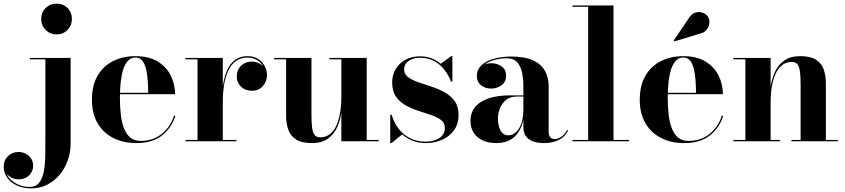

<svg xmlns="http://www.w3.org/2000/svg" viewBox="-140 -780 4666 1060"><path d="M31 260Q-13 260 -47 244Q-81 228 -100.2 201Q-119.5 174 -119.5 141Q-119.5 104.5 -95.5 81.8Q-71.5 59 -37.5 59Q-17.5 59 1 68.2Q19.5 77.5 31.2 94.5Q43 111.5 43 135.5Q43 165.5 21 187.8Q-1 210 -37.5 210Q-59.5 210 -77.8 200Q-96 190 -107.2 174.2Q-118.5 158.5 -118.5 141H-111.5Q-111.5 172.5 -93 197.5Q-74.5 222.5 -43.8 237.2Q-13 252 23 252Q59 252 77.2 227.5Q95.5 203 102.5 163Q109.5 123 110 74.8Q110.5 26.5 110.5 -21V-452.5H24.5V-460H250V11.5Q250 60.5 234.2 105.2Q218.5 150 189.2 184.8Q160 219.5 120 239.8Q80 260 31 260ZM172.5 -590Q136.5 -590 112 -614.8Q87.5 -639.5 87.5 -675Q87.5 -711.5 112 -735.8Q136.5 -760 172.5 -760Q208.5 -760 232.8 -735.8Q257 -711.5 257 -675Q257 -639.5 232.8 -614.8Q208.5 -590 172.5 -590Z M612 10Q541.5 10 486.2 -17.8Q431 -45.5 399.2 -99Q367.5 -152.5 367.5 -230Q367.5 -307.5 398.2 -361Q429 -414.5 483.5 -442.2Q538 -470 608.5 -470Q682.5 -470 730.8 -440.2Q779 -410.5 802.8 -362.5Q826.5 -314.5 826.5 -260H434.5V-267.5H678Q678 -299.5 675.8 -333.5Q673.5 -367.5 666.8 -397Q660 -426.5 646 -444.5Q632 -462.5 608.5 -462.5Q583 -462.5 566 -444Q549 -425.5 539.5 -394Q530 -362.5 526 -322.8Q522 -283 522 -240Q522 -191.5 526.8 -148.5Q531.5 -105.5 544 -72.8Q556.5 -40 578.8 -21Q601 -2 636 -2Q705.5 -2 753.8 -41.5Q802 -81 820.5 -141H828.5Q809 -76.5 755.8 -33.2Q702.5 10 612 10Z M1085 -218Q1085 -269.5 1092 -314.8Q1099 -360 1115.2 -395Q1131.5 -430 1158.8 -450Q1186 -470 1226.5 -470Q1261 -470 1284.8 -454.8Q1308.5 -439.5 1321.2 -415.5Q1334 -391.5 1334 -365Q1334 -330 1311.2 -304.5Q1288.5 -279 1251 -279Q1213.5 -279 1190.2 -302Q1167 -325 1167 -356.5Q1167 -393.5 1190.8 -416.8Q1214.5 -440 1250 -440Q1274 -440 1292.8 -429.2Q1311.5 -418.5 1322.2 -401.5Q1333 -384.5 1333 -365H1326Q1326 -389.5 1314 -411.8Q1302 -434 1279.8 -448Q1257.5 -462 1226 -462Q1188.5 -462 1162.2 -442.8Q1136 -423.5 1120.2 -389.8Q1104.5 -356 1097.2 -312Q1090 -268 1090 -218ZM1090 -460V-7.5H1165V0H884.5V-7.5H950.5V-452.5H884.5V-460Z M1581.5 10Q1525.5 10 1494.8 -9.8Q1464 -29.5 1451.8 -63.5Q1439.5 -97.5 1439.5 -141V-452.5H1373.5V-460H1579.5V-145.5Q1579.5 -103.5 1583 -76Q1586.5 -48.5 1596.8 -35.2Q1607 -22 1628 -22Q1662.5 -22 1685.2 -42.5Q1708 -63 1720.8 -95.5Q1733.5 -128 1739 -165.5Q1744.5 -203 1744.5 -237L1750.5 -239Q1750.5 -202.5 1744.8 -159.5Q1739 -116.5 1721.8 -78Q1704.5 -39.5 1670.8 -14.8Q1637 10 1581.5 10ZM1744.5 0V-452.5H1679.5V-460H1884.5V-7.5H1950.5V0Z M2014.5 10V-146H2022.5Q2035.5 -101 2062 -67.8Q2088.5 -34.5 2125.8 -16.2Q2163 2 2207.5 2Q2239 2 2263.5 -6.8Q2288 -15.5 2302 -32.5Q2316 -49.5 2316 -74Q2316 -101.5 2295 -117.5Q2274 -133.5 2240.8 -144.8Q2207.5 -156 2170.2 -168Q2133 -180 2100 -198.2Q2067 -216.5 2046 -246.8Q2025 -277 2025 -325.5Q2025 -365 2043.8 -397.5Q2062.5 -430 2097.2 -449.5Q2132 -469 2179.5 -469Q2214.5 -469 2243 -457.8Q2271.5 -446.5 2293 -428L2351 -470H2357.5V-330H2350Q2337 -364.5 2314 -394.2Q2291 -424 2257.8 -442.5Q2224.5 -461 2180 -461Q2153 -461 2133 -452.8Q2113 -444.5 2102 -430.2Q2091 -416 2091 -397Q2091 -370.5 2112.8 -354.2Q2134.5 -338 2168.8 -326.2Q2203 -314.5 2241.2 -302Q2279.5 -289.5 2313.8 -270.8Q2348 -252 2369.8 -222.5Q2391.5 -193 2391.5 -146.5Q2391.5 -94.5 2365.8 -59.8Q2340 -25 2298.8 -7.5Q2257.5 10 2211.5 10Q2172.5 10 2139.5 -2.5Q2106.5 -15 2080.5 -38L2021.5 10Z M2863 10Q2831 10 2805.2 1.5Q2779.5 -7 2764.5 -26.5Q2749.5 -46 2749.5 -78V-304.5Q2749.5 -340.5 2743 -376Q2736.5 -411.5 2716.2 -435Q2696 -458.5 2656 -458.5Q2632.5 -458.5 2605.8 -453Q2579 -447.5 2555.2 -435.8Q2531.5 -424 2516.5 -405.5Q2501.5 -387 2501.5 -361H2493.5Q2493.5 -392.5 2517 -411.8Q2540.5 -431 2572 -431Q2604.5 -431 2629.2 -413.5Q2654 -396 2654 -363Q2654 -327.5 2628.8 -309.2Q2603.5 -291 2572 -291Q2537.5 -291 2515 -309.8Q2492.5 -328.5 2492.5 -361Q2492.5 -389 2508.8 -409.2Q2525 -429.5 2552.2 -442.5Q2579.5 -455.5 2613 -461.8Q2646.5 -468 2680.5 -468Q2757 -468 2802.8 -446.8Q2848.5 -425.5 2868.8 -388.5Q2889 -351.5 2889 -304.5V-51.5Q2889 -35 2897 -23.5Q2905 -12 2924 -12Q2938 -12 2958.2 -24.5Q2978.5 -37 2991.5 -63.5L2996 -59Q2981.5 -26 2946 -8Q2910.5 10 2863 10ZM2600 10Q2535 10 2496.2 -23.2Q2457.5 -56.5 2457.5 -113.5Q2457.5 -180.5 2515 -217Q2572.5 -253.5 2679 -253.5H2796V-247H2713Q2675 -247 2652.2 -227.2Q2629.5 -207.5 2619.2 -179.5Q2609 -151.5 2609 -126.5Q2609 -103 2614.5 -81.5Q2620 -60 2632.8 -46.5Q2645.5 -33 2666 -33Q2688 -33 2707 -48.8Q2726 -64.5 2737.8 -97.2Q2749.5 -130 2749.5 -181H2755Q2755 -121.5 2737.2 -78.8Q2719.5 -36 2685.2 -13Q2651 10 2600 10Z M3247 -750V-7.5H3332.5V0H3021V-7.5H3107V-742.5H3021V-750Z M3636.5 10Q3566 10 3510.8 -17.8Q3455.5 -45.5 3423.8 -99Q3392 -152.5 3392 -230Q3392 -307.5 3422.8 -361Q3453.5 -414.5 3508 -442.2Q3562.5 -470 3633 -470Q3707 -470 3755.2 -440.2Q3803.5 -410.5 3827.2 -362.5Q3851 -314.5 3851 -260H3459V-267.5H3702.5Q3702.5 -299.5 3700.2 -333.5Q3698 -367.5 3691.2 -397Q3684.5 -426.5 3670.5 -444.5Q3656.5 -462.5 3633 -462.5Q3607.5 -462.5 3590.5 -444Q3573.5 -425.5 3564 -394Q3554.5 -362.5 3550.5 -322.8Q3546.5 -283 3546.5 -240Q3546.5 -191.5 3551.2 -148.5Q3556 -105.5 3568.5 -72.8Q3581 -40 3603.2 -21Q3625.5 -2 3660.5 -2Q3730 -2 3778.2 -41.5Q3826.5 -81 3845 -141H3853Q3833.5 -76.5 3780.2 -33.2Q3727 10 3636.5 10ZM3583.5 -551.5 3579.5 -556.5 3663.5 -680.5Q3678 -704.5 3699 -710.5Q3720 -716.5 3739.2 -709.8Q3758.5 -703 3767.5 -689Q3778.5 -673 3776.5 -652.5Q3774.5 -632 3761 -615.5Q3747.5 -599 3723.5 -594Z M4114.5 -460V-7.5H4165.5V0H3909V-7.5H3975V-452.5H3909V-460ZM4419.5 -319V-7.5H4485.5V0H4229.5V-7.5H4280V-314.5Q4280 -356.5 4276.5 -384Q4273 -411.5 4262.8 -424.8Q4252.5 -438 4231.5 -438Q4197 -438 4174.2 -417.5Q4151.5 -397 4138.5 -364.5Q4125.5 -332 4120 -294.5Q4114.5 -257 4114.5 -223L4108.5 -221Q4108.5 -257.5 4114.5 -300.5Q4120.5 -343.5 4137.8 -382Q4155 -420.5 4188.8 -445.2Q4222.5 -470 4278 -470Q4334 -470 4364.8 -450.5Q4395.5 -431 4407.5 -396.8Q4419.5 -362.5 4419.5 -319Z"/></svg>

Font: Bodoni Moda 28pt
Style: Bold
Weight: 700
Designer: Owen Earl
Foundry: indestructible type
Version: Version 2.005